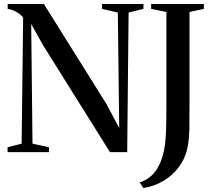

<svg xmlns="http://www.w3.org/2000/svg" viewBox="-20 -763 1073 963"><path d="M18 0V-24.5L88.5 -42.5L96 -673.5Q91.5 -683 78.2 -692.8Q65 -702.5 48.8 -709.8Q32.5 -717 18.5 -718.5V-743H200L515 -239.5L578 -120.5L571 -700L492 -718.5V-743H699.5V-718.5L625 -700L618 0H531.5L194.5 -538.5L136.5 -642.5L143 -42.5L225.5 -24.5V0ZM680.5 152Q708.5 143 730.5 125.8Q752.5 108.5 768.8 82.2Q785 56 795.5 20Q803 -5.5 807.2 -36Q811.5 -66.5 813 -111.2Q814.5 -156 814.5 -222.5V-703L738 -718.5V-743H1002.5V-718.5L930.5 -703V-255.5Q930.5 -184 929.8 -122Q929 -60 919.5 -17.5Q907 36 874.8 77.8Q842.5 119.5 797 145.8Q751.5 172 699 180Z"/></svg>

Font: Merriweather 120pt Medium
Style: Regular
Weight: 500
Version: Version 2.100